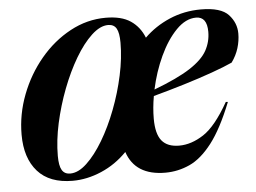

<svg xmlns="http://www.w3.org/2000/svg" viewBox="-44 -578 861 645"><g transform="rotate(-5 387.0 -256.0)"><path d="M334 -524Q387 -524 417.8 -503.2Q448.5 -482.5 463 -445.5Q499.5 -481.5 549 -502.8Q598.5 -524 655 -524Q722.5 -524 748 -496.2Q773.5 -468.5 773.5 -432.5Q773.5 -408 766 -383.5Q758.5 -359 742.5 -337Q716.5 -325 673 -309.5Q629.5 -294 577 -278Q524.5 -262 472.5 -248Q465.5 -208.5 465.5 -172Q465.5 -120.5 484.5 -97.5Q503.5 -74.5 543 -74.5Q584 -74.5 625.5 -101.5Q667 -128.5 711.5 -207L718.5 -206.5Q683.5 -118.5 646.8 -71Q610 -23.5 570.8 -5.8Q531.5 12 489 12Q387.5 12 360.5 -69Q322 -29.5 273.5 -8.8Q225 12 176.5 12Q98.5 12 58.5 -33Q18.5 -78 18.5 -157Q18.5 -226 43.8 -291.8Q69 -357.5 113 -410Q157 -462.5 214 -493.2Q271 -524 334 -524ZM170 -13Q197.5 -13 226.2 -40Q255 -67 282 -112.2Q309 -157.5 330.2 -213Q351.5 -268.5 364 -326.5Q376.5 -384.5 376.5 -436.5Q376.5 -469.5 368 -484.2Q359.5 -499 340 -499Q313 -499 284 -472Q255 -445 228.2 -399.8Q201.5 -354.5 180.2 -299Q159 -243.5 146.2 -185.5Q133.5 -127.5 133.5 -75.5Q133.5 -42.5 142.2 -27.8Q151 -13 170 -13ZM636.5 -498Q601.5 -498 569.5 -465.2Q537.5 -432.5 513.2 -380.2Q489 -328 476.5 -269.5Q556 -299.5 598.8 -327.2Q641.5 -355 657.5 -384.2Q673.5 -413.5 673.5 -447Q673.5 -498 636.5 -498Z"/></g></svg>

Font: Newsreader 72pt SemiBold
Style: Italic
Weight: 600
Italic angle: -17°
Designer: Hugues Gentile
Foundry: Production Type
Version: Version 1.003; ttfautohint (v1.8.3)